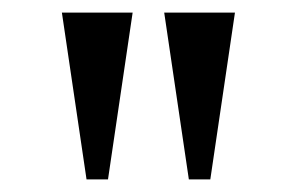

<svg xmlns="http://www.w3.org/2000/svg" viewBox="-20 -730 470 304"><path d="M240 -710H352L313 -446H279ZM78 -710H190L151 -446H117Z"/></svg>

Font: Ibarra Real Nova
Style: Regular
Weight: 400
Designer: Jose Maria Ribagorda & Octavio Pardo
Foundry: Jose Maria Ribagorda
Version: Version 1.014